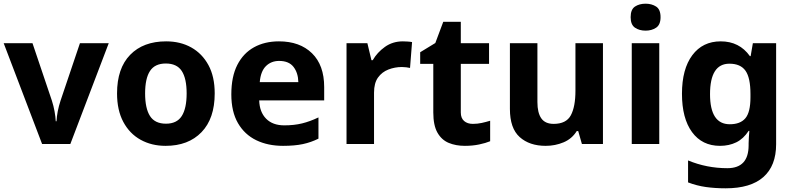

<svg xmlns="http://www.w3.org/2000/svg" viewBox="-20 -780 4302 1040"><path d="M208 0 0 -546H156L261 -235Q270 -207 275.5 -177Q281 -147 282 -123H286Q289 -177 308 -235L413 -546H569L361 0Z M1143 -274Q1143 -138 1071.5 -64Q1000 10 877 10Q801 10 741.5 -23Q682 -56 648 -119.5Q614 -183 614 -274Q614 -410 685 -483Q756 -556 880 -556Q957 -556 1016 -523Q1075 -490 1109 -427.5Q1143 -365 1143 -274ZM766 -274Q766 -193 792.5 -151.5Q819 -110 879 -110Q938 -110 964.5 -151.5Q991 -193 991 -274Q991 -355 964.5 -395.5Q938 -436 878 -436Q819 -436 792.5 -395.5Q766 -355 766 -274Z M1491 -556Q1604 -556 1670 -491.5Q1736 -427 1736 -308V-236H1384Q1386 -173 1421.5 -137Q1457 -101 1520 -101Q1573 -101 1616 -111.5Q1659 -122 1705 -144V-29Q1665 -9 1620.5 0.5Q1576 10 1513 10Q1431 10 1368 -20.5Q1305 -51 1269 -113Q1233 -175 1233 -269Q1233 -365 1265.5 -428.5Q1298 -492 1356 -524Q1414 -556 1491 -556ZM1492 -450Q1449 -450 1420.5 -422Q1392 -394 1387 -335H1596Q1595 -385 1570 -417.5Q1545 -450 1492 -450Z M2162 -556Q2173 -556 2188 -555Q2203 -554 2212 -552L2201 -412Q2194 -414 2180.5 -415.5Q2167 -417 2157 -417Q2119 -417 2084 -403.5Q2049 -390 2027.5 -360Q2006 -330 2006 -278V0H1857V-546H1970L1992 -454H1999Q2023 -496 2065 -526Q2107 -556 2162 -556Z M2541 -109Q2566 -109 2589 -114Q2612 -119 2635 -126V-15Q2611 -5 2575.5 2.5Q2540 10 2498 10Q2449 10 2410.5 -6Q2372 -22 2349.5 -61.5Q2327 -101 2327 -171V-434H2256V-497L2338 -547L2381 -662H2476V-546H2629V-434H2476V-171Q2476 -140 2494 -124.5Q2512 -109 2541 -109Z M3246 -546V0H3132L3112 -70H3104Q3078 -28 3032.5 -9Q2987 10 2936 10Q2848 10 2795 -37.5Q2742 -85 2742 -190V-546H2891V-227Q2891 -169 2912 -139Q2933 -109 2979 -109Q3047 -109 3072 -155.5Q3097 -202 3097 -289V-546Z M3477 -760Q3510 -760 3534 -744.5Q3558 -729 3558 -687Q3558 -646 3534 -630Q3510 -614 3477 -614Q3443 -614 3419.5 -630Q3396 -646 3396 -687Q3396 -729 3419.5 -744.5Q3443 -760 3477 -760ZM3551 -546V0H3402V-546Z M3884 -556Q3985 -556 4042 -476H4046L4058 -546H4184V1Q4184 118 4115 179Q4046 240 3911 240Q3853 240 3803.5 233Q3754 226 3707 208V89Q3808 131 3920 131Q4035 131 4035 7V-4Q4035 -21 4036.5 -39Q4038 -57 4039 -71H4035Q4007 -28 3968 -9Q3929 10 3880 10Q3783 10 3728.5 -64.5Q3674 -139 3674 -272Q3674 -406 3730 -481Q3786 -556 3884 -556ZM3931 -435Q3826 -435 3826 -270Q3826 -107 3933 -107Q3990 -107 4017.5 -139.5Q4045 -172 4045 -253V-271Q4045 -359 4018 -397Q3991 -435 3931 -435Z"/></svg>

Font: Noto Sans Telugu
Style: Bold
Weight: 700
Designer: Jelle Bosma - Monotype Design Team
Foundry: Monotype Imaging Inc.
Version: Version 2.005; ttfautohint (v1.8.4.7-5d5b)